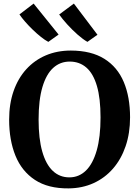

<svg xmlns="http://www.w3.org/2000/svg" viewBox="-20 -1032 771 1063"><path d="M360.2 11Q246.5 12.1 173.5 -35.9Q100.4 -84 65.5 -170.1Q30.6 -256.2 30.6 -369.3Q30.6 -457.1 55.2 -527.7Q79.8 -598.3 125.3 -648.5Q170.9 -698.6 233.6 -725.4Q296.3 -752.1 372.4 -752.1Q485.5 -751.7 558 -706.2Q630.5 -660.7 665.3 -577.8Q700.1 -494.9 700.1 -382.4Q700.1 -294.9 675.6 -222.9Q651.1 -150.9 605.9 -98.8Q560.7 -46.7 498.3 -18.2Q435.9 10.2 360.2 11ZM364.1 -50Q416.9 -50 455.6 -87.5Q494.2 -125 515.4 -199Q536.6 -272.9 536.6 -381.7Q536.6 -488 516.5 -556.3Q496.4 -624.7 458.2 -657.9Q420 -691.1 366 -691.1Q313.1 -691.1 274.5 -656.1Q235.9 -621.1 214.8 -549.7Q193.7 -478.4 193.7 -369.7Q193.7 -263.9 214 -192.9Q234.2 -121.9 272.3 -85.9Q310.4 -50 364.1 -50ZM247 -800.5Q228.9 -809.9 206.6 -827.7Q184.2 -845.4 161.5 -867.4Q138.8 -889.3 119.5 -911.4Q100.1 -933.6 87.7 -952.1L166.1 -1012.2L304.4 -840.7L248 -800.5ZM463.5 -800.5Q439.9 -813.8 409.9 -840.1Q379.8 -866.5 352.3 -896.9Q324.7 -927.4 307.6 -951.7L389 -1012.2L519.6 -839.6L464.5 -800.5Z"/></svg>

Font: Merriweather Light
Style: Regular
Weight: 300
Version: Version 2.100